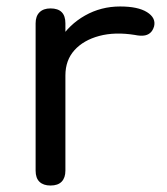

<svg xmlns="http://www.w3.org/2000/svg" viewBox="-20 -573 517 593"><path d="M133 -340Q134 -401 163.5 -449Q193 -497 242.5 -525Q292 -553 351 -553Q406 -553 434 -535.5Q462 -518 456 -492Q452 -478 443.5 -471Q435 -464 423 -463Q411 -462 397 -465Q335 -475 286.5 -462Q238 -449 210 -418Q182 -387 182 -340ZM136 0Q114 0 102 -11.5Q90 -23 90 -46V-501Q90 -523 102 -535Q114 -547 136 -547Q159 -547 170.5 -535.5Q182 -524 182 -501V-46Q182 -24 170.5 -12Q159 0 136 0Z"/></svg>

Font: Comfortaa SemiBold
Style: Regular
Weight: 600
Designer: Johan Aakerlund
Foundry: Johan Aakerlund
Version: Version 3.104; ttfautohint (v1.8.1.43-b0c9)